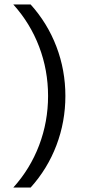

<svg xmlns="http://www.w3.org/2000/svg" viewBox="-20 -736 395 866"><path d="M118.2 -715.8Q194.3 -631.3 234.6 -525.4Q274.9 -419.4 274.9 -303.2Q274.9 -187 234.6 -80.8Q194.3 25.4 118.2 109.9H40Q116.2 25.4 156.5 -80.8Q196.8 -187 196.8 -303.2Q196.8 -419.4 156.5 -525.4Q116.2 -631.3 40 -715.8Z"/></svg>

Font: Uncut Sans
Style: Regular
Weight: 400
Designer: Kasper Nordkvist
Foundry: UNCUT.wtf
Version: Version 1.304;Glyphs 3.2 (3246)